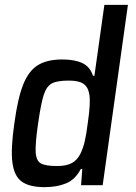

<svg xmlns="http://www.w3.org/2000/svg" viewBox="-20 -763 560 791"><path d="M39 -254Q53 -358 75.5 -414.5Q98 -471 136 -494.5Q174 -518 236 -518Q288 -518 319.5 -503Q351 -488 363 -451H369L410 -743H507L403 0H314L319 -67H313Q290 -23 252 -7.5Q214 8 164 8Q101 8 69.5 -15Q38 -38 31 -94Q24 -150 39 -254ZM311 -129Q322 -151 329 -180.5Q336 -210 342 -259Q354 -340 348 -374Q343 -405 323.5 -418Q304 -431 264 -431Q216 -431 194 -419.5Q172 -408 160.5 -373Q149 -338 137 -255Q125 -172 127 -136.5Q129 -101 148 -90Q167 -79 215 -79Q253 -79 275.5 -91Q298 -103 311 -129Z"/></svg>

Font: Assailand Medium
Style: Italic
Weight: 500
Italic angle: -8°
Designer: Hector Gatti with collaboration of the Omnibus-Type team
Foundry: Omnibus-Type
Version: Version 0.072;October 19, 2019;FontCreator 12.0.0.2547 64-bi